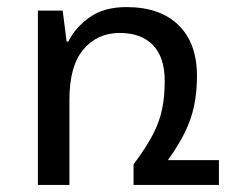

<svg xmlns="http://www.w3.org/2000/svg" viewBox="-20 -522 659 542"><path d="M454 -70H598V0H357V-58Q393 -106 412 -143Q431 -180 438 -215.5Q445 -251 445 -293Q445 -361 411.5 -395Q378 -429 318 -429Q255 -429 215.5 -382.5Q176 -336 176 -241V0H87V-492H157L168 -405H173Q193 -445 233.5 -473.5Q274 -502 337 -502Q432 -502 484 -451Q536 -400 536 -308Q536 -262 528 -223.5Q520 -185 502 -148.5Q484 -112 454 -70Z"/></svg>

Font: Noto Sans Living
Style: Regular
Weight: 400
Designer: Monotype Design Team
Foundry: Monotype Imaging Inc.
Version: Version 2.013; ttfautohint (v1.8.4.7-5d5b)